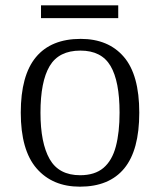

<svg xmlns="http://www.w3.org/2000/svg" viewBox="-20 -691 602 721"><path d="M280 10Q177 10 117.5 -58.5Q58 -127 58 -268Q58 -408 115 -476.5Q172 -545 283 -545Q387 -545 445 -477.5Q503 -410 503 -268Q503 -127 446.5 -58.5Q390 10 280 10ZM281 -33Q336 -33 368.5 -60.5Q401 -88 415 -141Q429 -194 429 -268Q429 -386 395 -443.5Q361 -501 282 -501Q201 -501 166.5 -443Q132 -385 132 -268Q132 -154 166.5 -93.5Q201 -33 281 -33ZM134 -623V-671H424V-623Z"/></svg>

Font: Noto Serif Tibetan Light
Style: Regular
Weight: 300
Version: Version 2.103